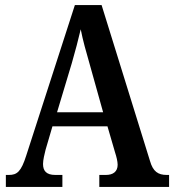

<svg xmlns="http://www.w3.org/2000/svg" viewBox="-20 -734 684 754"><path d="M3 0H225V-47H197C162 -47 149 -63 149 -90C149 -106 155 -130 159 -146L186 -238H402L432 -135C437 -120 442 -100 442 -87C442 -60 424 -47 396 -47H370V0H644V-47H635C601 -47 581 -60 569 -102L379 -714H274L83 -123C63 -60 47 -47 15 -47H3ZM204 -293 262 -486C276 -534 287 -577 297 -619C305 -577 318 -531 333 -479L385 -293Z"/></svg>

Font: Noto Serif Bengali Condensed
Style: Regular
Weight: 400
Width: 3
Designer: Juan Bruce, Universal Thirst, Indian Type Foundry and the Monotype Design Team.
Foundry: Monotype Imaging Inc.
Version: Version 2.003